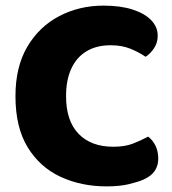

<svg xmlns="http://www.w3.org/2000/svg" viewBox="-20 -645 611 683"><path d="M541 -518Q541 -493 528 -473.5Q515 -454 498 -443Q473 -460 443 -472Q413 -484 374 -484Q323 -484 287.5 -462.5Q252 -441 233.5 -400.5Q215 -360 215 -303Q215 -215 259.5 -169Q304 -123 383 -123Q424 -123 452.5 -134Q481 -145 507 -159Q524 -146 533.5 -126Q543 -106 543 -80Q543 -57 531 -38Q519 -19 490 -6Q472 2 439 10Q406 18 359 18Q269 18 195.5 -16Q122 -50 78.5 -121Q35 -192 35 -303Q35 -407 77 -478.5Q119 -550 190.5 -587.5Q262 -625 348 -625Q409 -625 452 -611Q495 -597 518 -573Q541 -549 541 -518Z"/></svg>

Font: Baloo Bhaijaan 2 ExtraBold
Style: Regular
Weight: 800
Designer: Sanskriti Dholi, Noopur Datye and Ek Type
Foundry: Ek Type
Version: Version 1.701